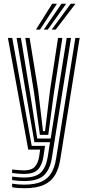

<svg xmlns="http://www.w3.org/2000/svg" viewBox="-20 -804 468 1032"><path d="M109 207.8Q91.8 207.8 74.2 206.2Q56.8 204.8 45.2 202.2V183.2Q60.2 185.8 77.2 187.1Q94.2 188.5 109 188.5Q167.5 188.5 202.5 172.6Q237.5 156.8 255.8 125.9Q274 95 281.2 50.2L385 -600H408.2L303.8 54Q295.8 103 275.5 137.4Q255.2 171.8 215.5 189.8Q175.8 207.8 109 207.8ZM109 131Q97.5 131 82.1 129.8Q66.8 128.5 45.2 126V107Q68.5 109.5 83.2 110.6Q98 111.8 109 111.8Q149 111.8 167 92.5Q185 73.2 190.8 35L195.8 0H131.8L22.5 -600H45.8L150.5 -19.8H222.2L213.2 38.8Q206.2 84.5 183.2 107.8Q160.2 131 109 131ZM109 169.2Q96 169.2 79.1 168Q62.2 166.8 45.2 164.2V145.2Q64.8 147.8 80.9 149Q97 150.2 109 150.2Q172.5 150.2 199.9 122.9Q227.2 95.5 236 42.5L249 -39.8H165L125 -270.8L69.2 -600H92.5L144.2 -287L180.2 -59.5H252.2L338.5 -600H361.8L258.5 46.2Q248.8 107.5 216 138.4Q183.2 169.2 109 169.2ZM194.5 -79.2 163.5 -302.8 116 -600H139.2L185.2 -317.8L211.2 -99H222.2L249.2 -320.8L292 -600H315.2L268.5 -296.5L239.5 -79.2ZM173.2 -645 260.5 -783.8H286L195 -645ZM257.8 -645 360 -783.8H385.5L279.5 -645ZM215.5 -645 310.2 -783.8H335.8L237 -645Z"/></svg>

Font: Big Shoulders Inline Text Thin
Style: Bold
Weight: 700
Version: Version 2.002